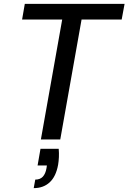

<svg xmlns="http://www.w3.org/2000/svg" viewBox="-20 -720 663 991"><path d="M191 0 301 -619H94L108 -700H623L608 -619H401L291 0ZM154 251 162 207Q187 207 201 192Q215 177 220 148L222 134H174L189 48H283Q285 70 284 91Q283 112 280 130Q269 191 236.5 221Q204 251 154 251Z"/></svg>

Font: DM Sans 12pt Medium
Style: Italic
Weight: 500
Italic angle: -10°
Version: Version 4.004;gftools[0.9.30]